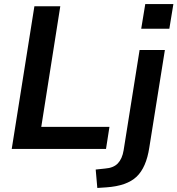

<svg xmlns="http://www.w3.org/2000/svg" viewBox="-20 -736 877 949"><path d="M38 0 150 -705H278L184 -109H521L504 0ZM678 -594 698 -716H837L817 -594ZM461 193 453 102 500 97Q541 94 562.5 71.5Q584 49 591 7L670 -489H795L718 -7Q703 92 655 137.5Q607 183 506 190Z"/></svg>

Font: Nunito Sans
Style: Bold Italic
Weight: 700
Italic angle: -9°
Designer: Vernon Adams
Foundry: Vernon Adams
Version: Version 3.006; ttfautohint (v1.8.3)